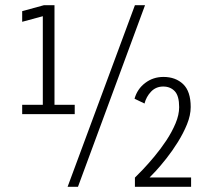

<svg xmlns="http://www.w3.org/2000/svg" viewBox="-20 -720 820 740"><path d="M65.5 -280V-316H145V-657.5L65.5 -636V-677L149.5 -700H190V-316H268V-280ZM240.5 0 500 -700H539L280.5 0ZM500 0V-35.5Q510.5 -45.5 530.8 -66.8Q551 -88 575 -116.8Q599 -145.5 620.8 -178.2Q642.5 -211 656.5 -244.2Q670.5 -277.5 670.5 -307Q670.5 -350.5 653.5 -368.5Q636.5 -386.5 609 -386.5Q581 -386.5 562.2 -366.8Q543.5 -347 537 -321L498.5 -339.5Q509 -377 539.5 -400.2Q570 -423.5 610 -423.5Q656.5 -423.5 685.8 -395.8Q715 -368 715 -307.5Q715 -276 700.8 -241Q686.5 -206 665.2 -172Q644 -138 621.2 -109.2Q598.5 -80.5 580.5 -61Q562.5 -41.5 556.5 -36H716.5V0Z"/></svg>

Font: Trispace SemiCondensed ExtraLight
Style: Regular
Weight: 200
Width: 4
Designer: Tyler Finck
Foundry: Etcetera Type Company
Version: Version 1.210; ttfautohint (v1.8.3)